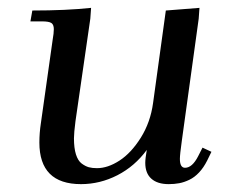

<svg xmlns="http://www.w3.org/2000/svg" viewBox="-20 -466 582 493"><path d="M58.1 -411.1 63 -439Q150.4 -439 213.9 -445.8L211.9 -418L173.8 -154.8Q169.9 -124.5 169.9 -110.8Q169.9 -85.9 175 -69.6Q180.2 -53.2 189.7 -46.1Q199.2 -39.1 208 -36.6Q216.8 -34.2 229 -34.2Q256.8 -34.2 286.9 -53.7Q316.9 -73.2 341.6 -112.5Q366.2 -151.9 373 -201.2L405.8 -439L492.2 -445.8L490.2 -418L446.8 -104Q441.9 -68.8 441.9 -58.1Q441.9 -35.2 455.1 -35.2Q473.6 -35.2 488.8 -64.9L500 -86.9L522.9 -76.2L512.2 -54.2Q502.9 -35.6 491.2 -23.2Q479.5 -10.7 466.3 -4.4Q453.1 2 440.4 4.4Q427.7 6.8 413.1 6.8Q384.3 6.8 368.7 -7.1Q353 -21 353 -47.9Q353 -58.6 356.9 -81.1Q326.2 -39.1 281.5 -16.1Q236.8 6.8 188 6.8Q81.1 6.8 81.1 -100.1Q81.1 -124.5 85 -149.9L115.2 -363.8Q118.2 -380.9 118.2 -391.1Q118.2 -402.8 111.8 -407Q105.5 -411.1 87.9 -411.1Z"/></svg>

Font: Dihjauti
Style: Bold Italic
Weight: 700
Italic angle: -9°
Designer: T. Christopher White
Version: Version 3.0.0